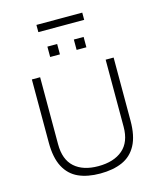

<svg xmlns="http://www.w3.org/2000/svg" viewBox="-145 -1120 1030 1234"><g transform="rotate(-15 370.0 -502.5)"><path d="M367 12Q283 12 223 -15Q163 -42 130.5 -103.5Q98 -165 98 -266V-686H153V-240Q153 -138 209.5 -87.5Q266 -37 367 -37Q471 -37 530 -87.5Q589 -138 589 -240V-686H642V-266Q642 -165 609 -103.5Q576 -42 514.5 -15Q453 12 367 12ZM249 -795V-864H314V-795ZM425 -795V-864H490V-795ZM217 -969V-1017H522V-969Z"/></g></svg>

Font: Archivo Thin
Style: Regular
Weight: 250
Designer: Hector Gatti
Foundry: Omnibus-Type
Version: Version 2.001